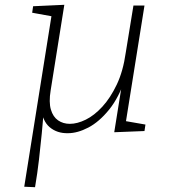

<svg xmlns="http://www.w3.org/2000/svg" viewBox="-20 -548 732 800"><path d="M126 232 81 230 196 -491 202 -479 114 -495 118 -522 248 -528 191 -171Q183 -122 192 -91.5Q201 -61 222 -46.5Q243 -32 271 -32Q302 -32 337.5 -49.5Q373 -67 406.5 -103.5Q440 -140 466.5 -195.5Q493 -251 504 -329L536 -525H582L503 -31L494 -45L586 -29L582 -2L456 3L490 -209L504 -226Q476 -142 434.5 -91Q393 -40 348 -16.5Q303 7 263 7Q218 8 187 -18Q156 -44 151 -102L162 -88Q159 -43 154 8.5Q149 60 142.5 116.5Q136 173 126 232Z"/></svg>

Font: Bitter Thin Light
Style: Italic
Weight: 300
Italic angle: -9°
Version: Version 2.002